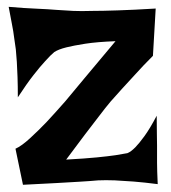

<svg xmlns="http://www.w3.org/2000/svg" viewBox="-20 -585 492 551"><path d="M4.9 -565.4Q49.8 -561.5 84.5 -560.1Q119.1 -558.6 142.6 -556.6Q169.9 -554.7 190.4 -553.7Q211.9 -552.7 245.1 -553.7Q273.4 -553.7 317.9 -555.2Q362.3 -556.6 426.8 -560.5L418.9 -424.8Q390.6 -396.5 368.7 -372.1Q346.7 -347.7 330.1 -330.1Q311.5 -309.6 296.9 -293Q282.2 -275.4 263.7 -251Q247.1 -229.5 223.6 -198.7Q200.2 -168 169.9 -127Q223.6 -129.9 257.8 -133.3Q292 -136.7 311.5 -139.6Q335 -143.6 345.7 -145.5Q355.5 -149.4 368.2 -162.1Q378.9 -172.9 394.5 -194.3Q410.2 -215.8 429.7 -252.9Q429.7 -222.7 430.2 -201.7Q430.7 -180.7 430.7 -167V-140.6V-118.2Q430.7 -107.4 431.2 -91.8Q431.6 -76.2 432.6 -56.6Q394.5 -61.5 363.3 -64Q332 -66.4 309.6 -67.4Q283.2 -68.4 261.7 -67.4Q240.2 -65.4 208 -63.5Q180.7 -61.5 140.6 -59.6Q100.6 -57.6 45.9 -54.7L24.4 -158.2Q42 -166 66.4 -188.5Q90.8 -210.9 113.3 -234.4Q138.7 -261.7 167 -293.9Q194.3 -326.2 220.7 -358.4Q243.2 -385.7 268.1 -415Q293 -444.3 311.5 -466.8Q258.8 -464.8 224.6 -459.5Q190.4 -454.1 170.9 -449.2Q147.5 -443.4 135.7 -435.5Q125 -426.8 109.4 -409.2Q95.7 -394.5 76.2 -369.6Q56.6 -344.7 31.2 -305.7Q31.2 -337.9 30.3 -363.8Q29.3 -389.6 28.3 -407.2Q26.4 -427.7 25.4 -443.4Q23.4 -459 20.5 -477.5Q18.6 -494.1 14.2 -516.1Q9.8 -538.1 4.9 -565.4Z"/></svg>

Font: Irish Growler
Style: Regular
Weight: 400
Designer: Squid
Foundry: Font Diner, Inc DBA Sideshow
Version: Version 1.000